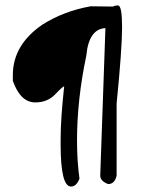

<svg xmlns="http://www.w3.org/2000/svg" viewBox="-20 -695 525 703"><path d="M412 -675Q427 -675 427 -595.5Q427 -516 407 -316V-52Q400 -21 376 -21Q347 -32 347 -52L366 -592Q305 -589 296 -491Q262 -331 262 -179Q262 -106 271 -41Q260 -12 240 -12Q202 -12 202 -166V-185Q202 -261 215 -379Q210 -379 182 -349.5Q154 -320 109 -320Q55 -320 27 -399V-420Q27 -530 134 -604Q212 -654 312 -672Q351 -672 394 -671Q401 -675 412 -675Z"/></svg>

Font: Just Me Again Down Here
Style: Regular
Weight: 400
Designer: Kimberly Geswein
Foundry: Kimberly Geswein
Version: Version 1.002 2007